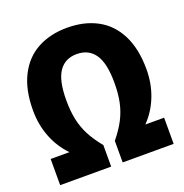

<svg xmlns="http://www.w3.org/2000/svg" viewBox="-133 -870 949 989"><g transform="rotate(-20 341.0 -375.0)"><path d="M549 -143.5H652V0H372.5V-118Q410 -164 431.8 -206Q453.5 -248 463.2 -294.2Q473 -340.5 473 -400.5Q473 -507.5 439.2 -556.5Q405.5 -605.5 340 -605.5Q276 -605.5 242.5 -556.5Q209 -507.5 209 -400.5Q209 -340.5 218.8 -294.2Q228.5 -248 250.2 -206Q272 -164 309.5 -118V0H30V-143.5H133Q83.5 -194 56.8 -262.2Q30 -330.5 30 -409Q30 -521.5 68.8 -598Q107.5 -674.5 177.2 -712.2Q247 -750 340 -750Q434 -750 504.2 -712.2Q574.5 -674.5 613.2 -598Q652 -521.5 652 -409Q652 -330.5 625.2 -262.2Q598.5 -194 549 -143.5Z"/></g></svg>

Font: Encode Sans Condensed ExtraBold
Style: Regular
Weight: 800
Width: 3
Designer: Multiple Designers
Foundry: Impallari Type
Version: Version 2.000